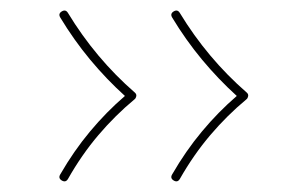

<svg xmlns="http://www.w3.org/2000/svg" viewBox="-20 -491 579 367"><path d="M312 -469.2Q319.3 -473.6 323.7 -466.3Q376.5 -379.4 451.7 -314Q455.1 -311 454.3 -307.1Q453.6 -303.2 451.2 -301.3Q414.1 -270.5 382.1 -232.9Q350.1 -195.3 323.7 -148.9Q319.3 -141.6 312 -146Q304.7 -150.4 309.1 -157.7Q335 -202.6 366 -239.7Q397 -276.9 432.6 -307.6Q397.5 -339.4 366.2 -377Q335 -414.6 309.1 -457.5Q304.7 -464.8 312 -469.2ZM98.1 -469.2Q105.5 -473.6 109.9 -466.3Q162.6 -379.4 237.8 -314Q241.2 -311 240.5 -307.1Q239.7 -303.2 237.3 -301.3Q200.2 -270.5 168.2 -232.9Q136.2 -195.3 109.9 -148.9Q105.5 -141.6 98.1 -146Q90.8 -150.4 95.2 -157.7Q121.1 -202.6 152.1 -239.7Q183.1 -276.9 218.8 -307.6Q183.6 -339.4 152.3 -377Q121.1 -414.6 95.2 -457.5Q90.8 -464.8 98.1 -469.2Z"/></svg>

Font: Mikhak-DS2-FD Thin
Style: Regular
Weight: 100
Designer: Amin Abedi
Version: Version 3.2